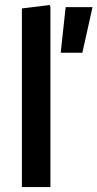

<svg xmlns="http://www.w3.org/2000/svg" viewBox="-20 -754 393 774"><path d="M68.3 0V-720L180.3 -733.7L183.3 -725.7V0ZM224.7 -541.3 244.7 -725.3H353L312 -541.3Z"/></svg>

Font: Fustat
Style: Regular
Weight: 400
Designer: Mohamed Gaber, Khaled Hosny, Laura Garcia Mut
Foundry: Kief Type Foundry, Alif Type Foundry, Hard Type Foundry
Version: Version 1.007